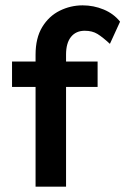

<svg xmlns="http://www.w3.org/2000/svg" viewBox="-20 -698 478 718"><path d="M113 0V-373H25V-468H113V-493Q113 -556 138 -597Q163 -638 203.5 -658Q244 -678 289 -678Q330 -678 367.5 -662.5Q405 -647 429 -617L391 -534Q364 -559 344.5 -571Q325 -583 297 -583Q264 -583 245.5 -560Q227 -537 227 -494V-468H345V-373H227V0Z"/></svg>

Font: Inconsolata SemiCondensed ExtraBold
Style: Regular
Weight: 800
Width: 4
Monospace: yes
Designer: Raph Levien, Cyreal, Brenton Simpson
Foundry: Raph Levien, Cyreal, Google
Version: Version 3.100; ttfautohint (v1.8.4.7-5d5b)